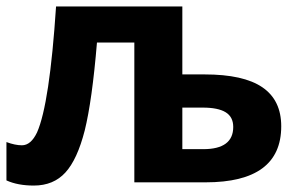

<svg xmlns="http://www.w3.org/2000/svg" viewBox="-20 -566 928 596"><path d="M0 -6V-125Q27 -115 48 -115Q76 -115 95 -155Q134 -243 154 -546H546V-335H615Q736 -335 794.5 -295Q853 -255 853 -174Q853 0 618 0H397V-434H281Q266 -254 243 -161Q220 -71 183 -30.5Q146 10 85 10Q35 10 0 -6ZM611 -103Q704 -103 704 -172Q704 -203 680.5 -217.5Q657 -232 609 -232H546V-103Z"/></svg>

Font: OpenSansMMV
Style: Bold
Weight: 700
Foundry: Ascender Corporation
Version: Version 4.001